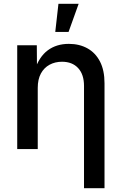

<svg xmlns="http://www.w3.org/2000/svg" viewBox="-20 -777 635 1001"><path d="M176.8 -318.8V0H69.8V-541H171.9L172.9 -408.2H159.7Q183.6 -481 229 -514.6Q274.4 -548.3 338.9 -548.3Q394 -548.3 436 -524.9Q478 -501.5 501.5 -455.8Q524.9 -410.2 524.9 -342.8V204.1H418V-329.1Q418 -388.7 387.5 -421.9Q356.9 -455.1 303.2 -455.1Q267.1 -455.1 238.3 -439.5Q209.5 -423.8 193.1 -393.6Q176.8 -363.3 176.8 -318.8ZM268.1 -610.4 284.7 -757.3H390.1L337.4 -610.4Z"/></svg>

Font: Inter 17pt Medium
Style: Regular
Weight: 500
Version: Version 4.001;git-66647c0bb